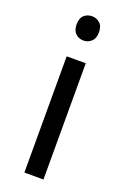

<svg xmlns="http://www.w3.org/2000/svg" viewBox="-144 -785 546 832"><g transform="rotate(20 129.0 -368.5)"><path d="M130 -737Q150 -737 165.5 -723.5Q181 -710 181 -681Q181 -653 165.5 -639Q150 -625 130 -625Q108 -625 93 -639Q78 -653 78 -681Q78 -710 93 -723.5Q108 -737 130 -737ZM173 -536V0H85V-536Z"/></g></svg>

Font: Noto Sans Vai
Style: Regular
Weight: 400
Designer: Monotype Design Team
Foundry: Monotype Imaging Inc.
Version: Version 2.001; ttfautohint (v1.8.4.7-5d5b)